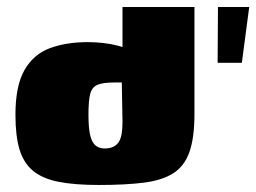

<svg xmlns="http://www.w3.org/2000/svg" viewBox="-20 -525 730 547"><path d="M24 -198Q24 -280 49.5 -325Q75 -370 121.5 -387.5Q168 -405 230 -405Q252 -405 274 -402.5Q296 -400 315.5 -395Q335 -390 350.5 -383Q366 -376 376 -367L329 -349V-505H534V-201Q534 -132 519.5 -91.5Q505 -51 473 -31Q441 -11 389 -4.5Q337 2 262 2Q193 2 147 -7Q101 -16 74 -38.5Q47 -61 35.5 -99.5Q24 -138 24 -198ZM278 -102Q292 -102 302 -106.5Q312 -111 318 -120Q324 -129 326.5 -143.5Q329 -158 329 -178L327 -290Q325 -290 322 -290Q319 -290 315 -290Q311 -290 305 -290Q274 -290 258 -283.5Q242 -277 237 -257.5Q232 -238 232 -198Q232 -158 237.5 -137.5Q243 -117 253.5 -109.5Q264 -102 278 -102ZM600 -346 601 -505H690L669 -346Z"/></svg>

Font: Genos Thin Black
Style: Regular
Weight: 900
Version: Version 1.010